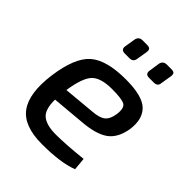

<svg xmlns="http://www.w3.org/2000/svg" viewBox="-199 -809 936 936"><g transform="rotate(45 269.5 -340.5)"><path d="M254 -586H222Q195 -586 198 -611L207 -666Q211 -693 238 -693H267Q283 -693 288.5 -687Q294 -681 292 -666L283 -612Q280 -586 254 -586ZM422 -586H389Q363 -586 366 -611L374 -666Q378 -693 406 -693H435Q451 -693 456 -687Q461 -681 459 -666L450 -612Q449 -586 422 -586ZM443 -81 449 -16Q378 12 248 12Q123 12 75 -53.5Q27 -119 45 -257Q64 -398 122.5 -449.5Q181 -501 315 -501Q429 -501 470 -461Q511 -421 500 -343Q488 -272 444 -240.5Q400 -209 309 -202L140 -187Q139 -118 169 -93.5Q199 -69 263 -69Q331 -69 443 -81ZM146 -259 309 -274Q355 -277 376 -293.5Q397 -310 403 -351Q409 -398 387.5 -409Q366 -420 300 -420Q224 -420 192.5 -388.5Q161 -357 146 -259Z"/></g></svg>

Font: Exo 2.0 Medium
Style: Italic
Weight: 500
Italic angle: -8°
Designer: Natanael Gama
Version: Version 1.001;PS 001.001;hotconv 1.0.70;makeotf.lib2.5.58329